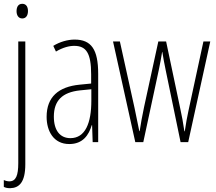

<svg xmlns="http://www.w3.org/2000/svg" viewBox="-24 -747 1135 1009"><path d="M63 -688C63 -667 73 -650 93 -650C112 -650 123 -665 123 -689C123 -709 115 -727 93 -727C71 -727 63 -709 63 -688ZM29 242C77 241 109 211 109 116V-529H72V110C72 175 60 206 25 206C15 206 4 203 -4 199V235C3 239 14 242 29 242Z M368 -539C331 -539 290 -527 256 -506L270 -476C307 -498 340 -506 366 -506C429 -506 455 -468 455 -356V-308L394 -302C284 -291 221 -238 221 -133C221 -59 257 10 340 10C412 10 443 -38 458 -89H460L463 0H492V-359C492 -487 456 -539 368 -539ZM396 -272 456 -278V-218C456 -100 424 -21 346 -21C292 -21 259 -61 259 -134C259 -218 303 -262 396 -272Z M847 -377 925 0H965L1081 -529H1045L966 -163C958 -125 955 -109 947 -57H945C939 -100 931 -142 923 -178L849 -529H808L733 -184C724 -141 714 -88 710 -58H708C700 -98 692 -138 683 -180L606 -529H570L687 0H729L810 -377C817 -409 823 -443 828 -474H829C834 -443 840 -410 847 -377Z"/></svg>

Font: Noto Sans Ethiopic ExtraCondensed ExtraLight
Style: Regular
Weight: 200
Width: 2
Designer: Monotype Design Team
Foundry: Monotype Imaging Inc.
Version: Version 2.102